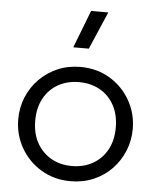

<svg xmlns="http://www.w3.org/2000/svg" viewBox="-54 -800 700 862"><g transform="rotate(5 296.0 -369.0)"><path d="M296 15Q222 15 163.5 -20Q105 -55 71.5 -113.8Q38 -172.5 38 -242.5Q38 -295 57.2 -341.5Q76.5 -388 111.5 -423.8Q146.5 -459.5 193.5 -479.8Q240.5 -500 296 -500Q370.5 -500 428.8 -465Q487 -430 520.5 -371.2Q554 -312.5 554 -242.5Q554 -190.5 534.8 -143.8Q515.5 -97 481 -61.2Q446.5 -25.5 399.2 -5.2Q352 15 296 15ZM296 -53.5Q349 -53.5 390 -76.8Q431 -100 454.2 -142.2Q477.5 -184.5 477.5 -242.5Q477.5 -300.5 454.2 -343Q431 -385.5 390 -408.5Q349 -431.5 296 -431.5Q243 -431.5 202 -408.5Q161 -385.5 137.8 -343Q114.5 -300.5 114.5 -242.5Q114.5 -184.5 138 -142.2Q161.5 -100 202.2 -76.8Q243 -53.5 296 -53.5ZM256 -585 321.5 -754.5H399L326 -585Z"/></g></svg>

Font: Geologica Roman ExtraLight
Style: Regular
Weight: 250
Designer: Sindre Bremnes, Frode Helland
Foundry: Monokrom Skriftforlag AS
Version: Version 1.010;gftools[0.9.28]